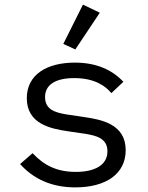

<svg xmlns="http://www.w3.org/2000/svg" viewBox="-20 -799 640 831"><path d="M306 12C438 12 524 -46 524 -149C524 -261 421 -281 347 -292L266 -304C220 -312 175 -324 175 -379C175 -432 220 -461 301 -461C392 -461 438 -425 462 -396L514 -445C465 -497 397 -528 304 -528C184 -528 96 -477 96 -374C96 -262 200 -242 273 -231L354 -219C401 -211 445 -198 445 -144C445 -83 388 -55 308 -55C225 -55 170 -84 121 -136L67 -89C122 -28 198 12 306 12ZM412 -744 339 -779 254 -609 306 -585Z"/></svg>

Font: IBM Mono
Style: Regular
Weight: 400
Monospace: yes
Designer: Mike Abbink, Paul van der Laan, Pieter van Rosmalen
Foundry: Bold Monday
Version: Version 2.3